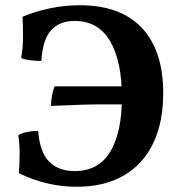

<svg xmlns="http://www.w3.org/2000/svg" viewBox="-20 -705 679 734"><path d="M273 9Q159 9 52 -43Q55 -78 55 -116Q55 -154 50 -188Q63 -196 84 -200.5Q105 -205 126 -204Q132 -124 167.5 -87.5Q203 -51 265 -51Q357 -51 401.5 -125Q446 -199 446 -333Q446 -472 400.5 -548.5Q355 -625 265 -625Q208 -625 175.5 -589.5Q143 -554 138 -472Q119 -472 97 -474.5Q75 -477 61 -483Q68 -525 68 -565Q68 -605 66 -641Q116 -662 172.5 -673.5Q229 -685 285 -685Q441 -685 522.5 -598Q604 -511 604 -349Q604 -237 565.5 -157Q527 -77 453 -34Q379 9 273 9ZM175 -300Q175 -319 179 -340.5Q183 -362 189 -375H457V-306Q411 -306 371.5 -306Q332 -306 286.5 -304.5Q241 -303 175 -300Z"/></svg>

Font: Vollkorn
Style: Bold
Weight: 700
Designer: Friedrich Althausen
Foundry: Friedrich Althausen
Version: Version 5.000